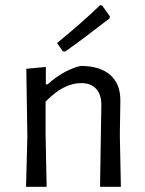

<svg xmlns="http://www.w3.org/2000/svg" viewBox="-20 -717 556 737"><path d="M364 -697 372 -696 402 -654 400 -646Q301 -569 230 -519L221 -520L199 -552Q296 -631 364 -697ZM156 -460V-393H162Q224 -448 289 -464Q364 -464 403.5 -429Q443 -394 442 -329L440 -199L444 0H364L369 -311Q370 -352 350 -375Q330 -398 291 -398Q224 -398 155 -327V-201L159 0H80L85 -194L81 -453Z"/></svg>

Font: Alegreya Sans SC
Style: Regular
Weight: 400
Designer: Juan Pablo del Peral
Foundry: Huerta Tipografica
Version: Version 2.007